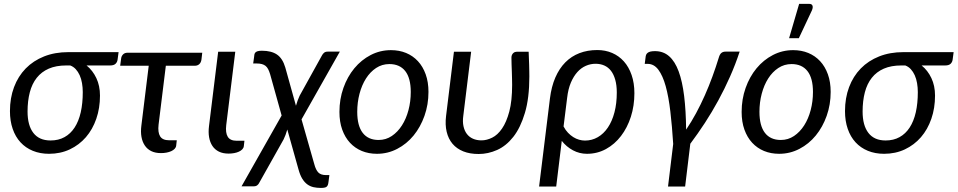

<svg xmlns="http://www.w3.org/2000/svg" viewBox="-20 -766 4813 965"><path d="M415 -437Q446 -412 464.2 -373.5Q482.5 -335 482.5 -285.5Q482.5 -222.5 464 -169Q445.5 -115.5 411.8 -76.5Q378 -37.5 330.8 -15.2Q283.5 7 226.5 7Q181.5 7 145 -8Q108.5 -23 83 -50.8Q57.5 -78.5 43.8 -118.2Q30 -158 30 -207.5Q30 -273.5 50.5 -328Q71 -382.5 109.2 -421.8Q147.5 -461 201.8 -482.5Q256 -504 323.5 -504H576L571 -466.5Q569.5 -454 560.8 -445.5Q552 -437 533.5 -437ZM396 -303Q396 -326.5 392.2 -348.2Q388.5 -370 380.5 -387.8Q372.5 -405.5 360.8 -418.2Q349 -431 333 -437H313Q262 -437 225.2 -421Q188.5 -405 164.8 -375Q141 -345 129.8 -302Q118.5 -259 118.5 -205.5Q118.5 -135.5 147.8 -97.8Q177 -60 234 -60Q274 -60 304.2 -76.8Q334.5 -93.5 355 -125Q375.5 -156.5 385.8 -201.5Q396 -246.5 396 -303Z M589 -473Q590.5 -484.5 598.8 -492.8Q607 -501 621.5 -501H996.5L992.5 -466.5Q990.5 -452 981.8 -443.8Q973 -435.5 958.5 -435.5H813.5L777 -139.5Q772.5 -100.5 784.8 -80.8Q797 -61 830 -61H868.5L865.5 -34Q864.5 -25 857.8 -18Q851 -11 840.5 -6.2Q830 -1.5 816.8 1Q803.5 3.5 789 3.5Q760.5 3.5 740.2 -6.5Q720 -16.5 707.8 -34.8Q695.5 -53 691 -78.2Q686.5 -103.5 690.5 -134.5L727.5 -435.5H584Z M1076.5 -506H1162.5L1117 -137Q1112.5 -98.5 1124.8 -78.5Q1137 -58.5 1170 -58.5H1208.5L1205.5 -31.5Q1204.5 -22.5 1197.8 -15.5Q1191 -8.5 1180.8 -3.8Q1170.5 1 1157 3.5Q1143.5 6 1129 6Q1100.5 6 1080.2 -4Q1060 -14 1047.8 -32.2Q1035.5 -50.5 1031 -76Q1026.5 -101.5 1030.5 -132.5Z M1424 -115Q1420 -101 1415.2 -88.2Q1410.5 -75.5 1405.5 -65.5L1283 152.5Q1280 159.5 1273.2 165Q1266.5 170.5 1255 170.5H1194L1395.5 -185.5L1337.5 -393.5Q1333 -408 1327.8 -418.2Q1322.5 -428.5 1314.8 -434.8Q1307 -441 1296 -444Q1285 -447 1269 -447H1252.5L1257 -479Q1257.5 -485.5 1258.5 -491.5Q1259.5 -497.5 1263.2 -501.8Q1267 -506 1274.5 -508.5Q1282 -511 1296.5 -511Q1344 -511 1372.2 -491.8Q1400.5 -472.5 1414 -426.5L1467.5 -234.5Q1471.5 -248.5 1476.2 -261.5Q1481 -274.5 1486 -285L1598.5 -488Q1602 -495 1608.8 -500.8Q1615.5 -506.5 1626.5 -506.5H1688L1495.5 -166L1559.5 58.5Q1567 87.5 1579.8 100.8Q1592.5 114 1619 114H1635.5L1631 148.5Q1630 157.5 1627.8 163.5Q1625.5 169.5 1621.2 172.8Q1617 176 1610 177.2Q1603 178.5 1592.5 178.5Q1573 178.5 1556 174.8Q1539 171 1524.8 160.8Q1510.5 150.5 1499.2 132.2Q1488 114 1480 84.5Z M1883 -62.5Q1919.5 -62.5 1949.2 -82.5Q1979 -102.5 2000.2 -135.8Q2021.5 -169 2033 -212.5Q2044.5 -256 2044.5 -303.5Q2044.5 -373.5 2016.8 -408.8Q1989 -444 1937 -444Q1900 -444 1870.2 -424.2Q1840.5 -404.5 1819.5 -371.5Q1798.5 -338.5 1787 -295Q1775.5 -251.5 1775.5 -204Q1775.5 -134 1803 -98.2Q1830.5 -62.5 1883 -62.5ZM1874.5 7Q1833 7 1798.5 -7.2Q1764 -21.5 1739 -48.5Q1714 -75.5 1700 -114.5Q1686 -153.5 1686 -203.5Q1686 -267.5 1706 -324Q1726 -380.5 1761 -422.8Q1796 -465 1843.2 -489.5Q1890.5 -514 1945 -514Q1986.5 -514 2021 -499.8Q2055.5 -485.5 2080.5 -458.5Q2105.5 -431.5 2119.5 -392.5Q2133.5 -353.5 2133.5 -304Q2133.5 -240.5 2113.5 -184Q2093.5 -127.5 2058.8 -85Q2024 -42.5 1976.5 -17.8Q1929 7 1874.5 7Z M2348 -506 2308.5 -183.5Q2304.5 -154.5 2309.5 -131.5Q2314.5 -108.5 2326.5 -92.8Q2338.5 -77 2357.2 -68.8Q2376 -60.5 2400 -60.5Q2426 -60.5 2453.5 -74Q2481 -87.5 2503.2 -119.8Q2525.5 -152 2539.8 -205.5Q2554 -259 2554 -339.5Q2554 -353.5 2553.5 -370.8Q2553 -388 2552.5 -406.2Q2552 -424.5 2551.2 -442.5Q2550.5 -460.5 2550.5 -476.5Q2550.5 -484.5 2553.2 -490.2Q2556 -496 2560 -499.5Q2564 -503 2568.5 -504.5Q2573 -506 2577.5 -506H2637Q2637.5 -491.5 2638.2 -474.5Q2639 -457.5 2639.5 -440.5Q2640 -423.5 2640.2 -407.8Q2640.5 -392 2640.5 -381Q2640.5 -273 2618.2 -198.5Q2596 -124 2560 -78.2Q2524 -32.5 2478.5 -12.2Q2433 8 2386 8Q2341.5 8 2308.5 -5.2Q2275.5 -18.5 2254.5 -43.2Q2233.5 -68 2225 -103.5Q2216.5 -139 2222 -183.5L2261.5 -506Z M2744 -271Q2751.5 -331 2771.2 -376.5Q2791 -422 2821.5 -452.8Q2852 -483.5 2892.5 -499Q2933 -514.5 2982 -514.5Q3022.5 -514.5 3056.8 -499.8Q3091 -485 3115.8 -457.2Q3140.5 -429.5 3154.5 -389Q3168.5 -348.5 3168.5 -297.5Q3168.5 -234.5 3150.8 -179.2Q3133 -124 3101.2 -82.5Q3069.5 -41 3025.8 -17Q2982 7 2930 7Q2892.5 7 2859.8 -10.5Q2827 -28 2803.5 -58L2775.5 171.5H2689.5ZM2812.5 -130.5Q2822 -112 2834.8 -98.8Q2847.5 -85.5 2861.5 -76.8Q2875.5 -68 2890.5 -63.8Q2905.5 -59.5 2920 -59.5Q2955 -59.5 2984.5 -76.5Q3014 -93.5 3035.2 -125Q3056.5 -156.5 3068.2 -201Q3080 -245.5 3080 -301Q3080 -338 3072.2 -365.2Q3064.5 -392.5 3050.8 -410.2Q3037 -428 3017.2 -436.8Q2997.5 -445.5 2973.5 -445.5Q2948 -445.5 2924.5 -435.2Q2901 -425 2882 -404Q2863 -383 2849.2 -350.8Q2835.5 -318.5 2830.5 -274.5Z M3337.5 171.5 3363.5 -42.5Q3358 -131.5 3349.2 -205.8Q3340.5 -280 3325.8 -333Q3311 -386 3289 -415.5Q3267 -445 3235 -445H3220.5L3224.5 -476.5Q3225 -484 3227.2 -490Q3229.5 -496 3234.8 -500.2Q3240 -504.5 3249 -506.8Q3258 -509 3272 -509Q3314 -509 3343.2 -483.2Q3372.5 -457.5 3391 -407.2Q3409.5 -357 3418.5 -283.5Q3427.5 -210 3428.5 -114.5Q3455 -153.5 3478.5 -197Q3502 -240.5 3522.5 -286.8Q3543 -333 3560.5 -380.8Q3578 -428.5 3592.5 -476Q3597.5 -493.5 3605.8 -500Q3614 -506.5 3626 -506.5H3697.5Q3676.5 -442.5 3649.2 -381Q3622 -319.5 3590.2 -261.2Q3558.5 -203 3522.8 -148.2Q3487 -93.5 3449.5 -43.5L3423.5 171.5Z M3707.5 0ZM3904.5 -62.5Q3941 -62.5 3970.8 -82.5Q4000.5 -102.5 4021.8 -135.8Q4043 -169 4054.5 -212.5Q4066 -256 4066 -303.5Q4066 -373.5 4038.2 -408.8Q4010.5 -444 3958.5 -444Q3921.5 -444 3891.8 -424.2Q3862 -404.5 3841 -371.5Q3820 -338.5 3808.5 -295Q3797 -251.5 3797 -204Q3797 -134 3824.5 -98.2Q3852 -62.5 3904.5 -62.5ZM3896 7Q3854.5 7 3820 -7.2Q3785.5 -21.5 3760.5 -48.5Q3735.5 -75.5 3721.5 -114.5Q3707.5 -153.5 3707.5 -203.5Q3707.5 -267.5 3727.5 -324Q3747.5 -380.5 3782.5 -422.8Q3817.5 -465 3864.8 -489.5Q3912 -514 3966.5 -514Q4008 -514 4042.5 -499.8Q4077 -485.5 4102 -458.5Q4127 -431.5 4141 -392.5Q4155 -353.5 4155 -304Q4155 -240.5 4135 -184Q4115 -127.5 4080.2 -85Q4045.5 -42.5 3998 -17.8Q3950.5 7 3896 7ZM3946 -574 3996.5 -746.5H4047.5Q4060 -746.5 4063.5 -737.8Q4067 -729 4061 -714.5L3995 -574Z M4612 -437Q4643 -412 4661.2 -373.5Q4679.5 -335 4679.5 -285.5Q4679.5 -222.5 4661 -169Q4642.5 -115.5 4608.8 -76.5Q4575 -37.5 4527.8 -15.2Q4480.5 7 4423.5 7Q4378.5 7 4342 -8Q4305.5 -23 4280 -50.8Q4254.5 -78.5 4240.8 -118.2Q4227 -158 4227 -207.5Q4227 -273.5 4247.5 -328Q4268 -382.5 4306.2 -421.8Q4344.5 -461 4398.8 -482.5Q4453 -504 4520.5 -504H4773L4768 -466.5Q4766.5 -454 4757.8 -445.5Q4749 -437 4730.5 -437ZM4593 -303Q4593 -326.5 4589.2 -348.2Q4585.5 -370 4577.5 -387.8Q4569.5 -405.5 4557.8 -418.2Q4546 -431 4530 -437H4510Q4459 -437 4422.2 -421Q4385.5 -405 4361.8 -375Q4338 -345 4326.8 -302Q4315.5 -259 4315.5 -205.5Q4315.5 -135.5 4344.8 -97.8Q4374 -60 4431 -60Q4471 -60 4501.2 -76.8Q4531.5 -93.5 4552 -125Q4572.5 -156.5 4582.8 -201.5Q4593 -246.5 4593 -303Z"/></svg>

Font: Lato
Style: Italic
Weight: 400
Italic angle: -7°
Designer: Lukasz Dziedzic
Foundry: tyPoland Lukasz Dziedzic
Version: Version 2.007; 2014-02-27